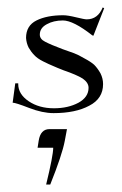

<svg xmlns="http://www.w3.org/2000/svg" viewBox="-20 -300 327 516"><path d="M123 97H81L84 78Q89 47 113 47H160L154 79Q147 116 115 196H104Q123 118 123 97ZM260 -278 231 -204 228 -205Q177 -245 149 -245Q124 -245 106 -235Q87 -225 87 -207Q87 -195 101 -188Q116 -180 148 -168Q168 -161 179 -157Q190 -153 207 -143Q224 -134 233 -126Q242 -117 250 -103Q257 -89 257 -74Q257 -35 220 -16Q183 4 124 4Q94 4 58 -10Q22 -24 14 -24L21 -76H29V-74Q29 -47 57 -28Q85 -9 125 -9Q163 -9 191 -24Q218 -39 218 -64Q218 -78 202 -89Q186 -99 151 -111Q133 -118 122 -123Q112 -127 96 -135Q80 -143 72 -152Q64 -160 57 -172Q51 -184 50 -198Q50 -231 78 -245Q106 -259 150 -259Q162 -259 184.5 -253.5Q207 -248 213 -248Q243 -248 256 -280Z"/></svg>

Font: Kleymissky
Style: Regular
Weight: 500
Italic angle: -8°
Designer: gluk
Foundry: gluk
Version: Version 0.283